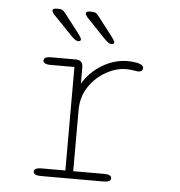

<svg xmlns="http://www.w3.org/2000/svg" viewBox="-50 -719 719 767"><g transform="rotate(5 309.5 -336.0)"><path d="M269 -30.5H394Q408 -30.5 415.2 -26.5Q422.5 -22.5 422.5 -15Q422.5 -8 415.2 -4Q408 0 394 0H140.5Q126.5 0 119.2 -4Q112 -8 112 -15Q112 -22.5 119.2 -26.5Q126.5 -30.5 140.5 -30.5H237.5V-445.5H140.5Q126.5 -445.5 119.2 -449.8Q112 -454 112 -461Q112 -468 119.2 -472Q126.5 -476 140.5 -476H240.5Q254.5 -476 261.8 -468.8Q269 -461.5 269 -447.5V-381.5Q297 -429 345.8 -458.2Q394.5 -487.5 447 -487.5Q471 -487.5 491 -482.5Q511 -477.5 511 -464.5Q511 -457.5 506.2 -453.8Q501.5 -450 493.5 -450Q491 -450 487 -450.5Q483 -451 477.5 -452Q470 -453.5 461.2 -454.2Q452.5 -455 444.5 -455Q404.5 -455 363.8 -432.2Q323 -409.5 296 -369Q269 -328.5 269 -275ZM244 -549.5Q238 -549.5 231.2 -554Q224.5 -558.5 216 -567L139.5 -646.5Q134.5 -652 132.5 -656Q130.5 -660 130.5 -663Q130.5 -667.5 135.2 -669.5Q140 -671.5 145.5 -671.5H153.5Q165 -671.5 170.8 -667.8Q176.5 -664 183 -655L239.5 -582Q254 -563 254 -557Q254 -553 250.2 -551.2Q246.5 -549.5 244 -549.5ZM377.5 -549.5Q371 -549.5 364.2 -554Q357.5 -558.5 349 -567L273 -646.5Q264 -657 264 -663Q264 -667.5 268.5 -669.5Q273 -671.5 279 -671.5H287Q298 -671.5 304 -667.8Q310 -664 316.5 -655L373 -582Q387.5 -563 387.5 -557Q387.5 -553 383.8 -551.2Q380 -549.5 377.5 -549.5Z"/></g></svg>

Font: Sono Monospace ExtraLight
Style: Regular
Weight: 250
Version: Version 2.112